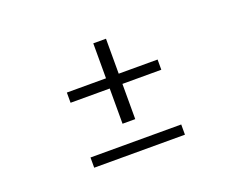

<svg xmlns="http://www.w3.org/2000/svg" viewBox="-76 -660 862 689"><g transform="rotate(-20 355.0 -316.0)"><path d="M329 -219V-353.5H179.5V-392.5H329V-526H377.5V-392.5H526V-353.5H377.5V-219ZM179.5 -144.5H526V-105.5H179.5Z"/></g></svg>

Font: League Mono UltraLight
Style: Regular
Weight: 200
Width: 6
Designer: Tyler Finck
Foundry: The League of Moveable Type / Tyler Finck
Version: Version 2.210